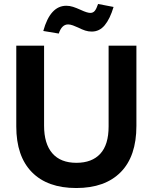

<svg xmlns="http://www.w3.org/2000/svg" viewBox="-20 -933 770 967"><path d="M364 14Q509 14 588 -66Q667 -146 667 -299V-703H527V-296Q527 -204 485 -158.5Q443 -113 365 -113Q285 -113 243.5 -161Q202 -209 202 -300V-703H62V-296Q62 -146 140.5 -66Q219 14 364 14ZM323 -810Q334 -810 347.5 -805Q361 -800 374 -794Q394 -784 409.5 -779Q425 -774 442 -774Q481 -774 507.5 -806Q534 -838 552 -898L474 -913Q466 -889 457.5 -878.5Q449 -868 435 -868Q419 -868 387 -883Q365 -893 348 -898.5Q331 -904 314 -904Q233 -904 198 -777L276 -764Q291 -810 323 -810Z"/></svg>

Font: Geom SemiBold
Style: Bold
Weight: 600
Version: Version 1.102